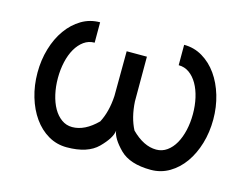

<svg xmlns="http://www.w3.org/2000/svg" viewBox="-78 -649 1015 778"><g transform="rotate(15 430.0 -260.0)"><path d="M473.1 -248.5Q477.1 -181.6 502 -134.3Q553.7 -82.5 606.4 -82.5Q631.3 -82.5 651.4 -96.9Q671.4 -111.3 685.1 -135.5Q698.7 -159.7 706.1 -191.9Q713.4 -224.1 713.4 -259.8Q713.4 -295.4 706.1 -327.6Q698.7 -359.9 684.8 -384Q670.9 -408.2 651.1 -422.4Q631.3 -436.5 606.4 -436.5V-522Q648.9 -522 684.3 -500.7Q719.7 -479.5 745.1 -443.6Q770.5 -407.7 784.7 -360.1Q798.8 -312.5 798.8 -259.8Q798.8 -206.5 784.7 -158.9Q770.5 -111.3 745.1 -75.4Q719.7 -39.6 684.3 -18.6Q648.9 2.4 606.4 2.4Q518.6 2.4 476.1 -40Q433.6 -83 430.2 -114.7Q426.8 -83 383.8 -40Q341.3 2.4 253.9 2.4Q211.4 2.4 176 -18.3Q140.6 -39.1 115.2 -75Q89.8 -110.8 75.7 -158.4Q61.5 -206.1 61.5 -259.8Q61.5 -313 75.7 -360.6Q89.8 -408.2 115.5 -444.1Q141.1 -480 176.3 -501Q211.4 -522 253.9 -522V-436.5Q229 -436.5 209.2 -422.4Q189.5 -408.2 175.5 -384Q161.6 -359.9 154.3 -327.6Q147 -295.4 147 -259.8Q147 -224.1 154.3 -191.9Q161.6 -159.7 175.3 -135.5Q189 -111.3 209 -96.9Q229 -82.5 253.9 -82.5Q306.6 -82.5 358.4 -134.3Q383.3 -181.6 387.2 -248.5L388.2 -436.5H473.1Z"/></g></svg>

Font: Proletarsk
Style: Regular
Weight: 400
Designer: Peter Wiegel, original typeface by Carl Albert Fahrenwaldt 1901
Foundry: Peter Wiegel
Version: Version 1.000 2010 initial release